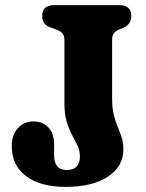

<svg xmlns="http://www.w3.org/2000/svg" viewBox="-20 -717 570 751"><path d="M462.5 -132.5Q462.5 -66 402 -26Q341.5 14 236.5 14Q137.5 14 81.8 -28.2Q26 -70.5 26 -145Q26 -188.5 49.5 -215.2Q73 -242 111.5 -242Q147 -242 169.2 -218.5Q191.5 -195 191.5 -152.5V-111Q191.5 -52 241 -52Q292.5 -52 292.5 -105Q292.5 -128 283.2 -147.2Q274 -166.5 262.2 -188.2Q250.5 -210 241.2 -239.8Q232 -269.5 232 -313V-559Q232 -577.5 224.2 -586.5Q216.5 -595.5 201.5 -601L175 -610.5Q145 -622 145 -654.5Q145 -697 192.5 -697H446Q493.5 -697 493.5 -654.5Q493.5 -623.5 464.5 -609L445.5 -601.5Q432 -595.5 425.2 -586.5Q418.5 -577.5 418.5 -559.5V-332.5Q418.5 -293 425.2 -267Q432 -241 440.5 -220.8Q449 -200.5 455.8 -180Q462.5 -159.5 462.5 -132.5Z"/></svg>

Font: Fraunces 72pt S100
Style: Bold
Weight: 700
Version: Version 1.000; ttfautohint (v1.8.3)